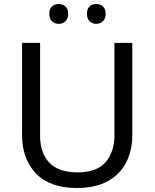

<svg xmlns="http://www.w3.org/2000/svg" viewBox="-20 -928 771 958"><path d="M640 -252Q640 -178 610 -118.5Q580 -59 518.5 -24.5Q457 10 362 10Q229 10 159.5 -62.5Q90 -135 90 -254V-714H180V-251Q180 -164 226.5 -116Q273 -68 367 -68Q464 -68 507.5 -119.5Q551 -171 551 -252V-714H640ZM226 -859Q226 -885 240 -896.5Q254 -908 273 -908Q292 -908 306 -896.5Q320 -885 320 -859Q320 -834 306 -821.5Q292 -809 273 -809Q254 -809 240 -821.5Q226 -834 226 -859ZM414 -859Q414 -885 427.5 -896.5Q441 -908 460 -908Q479 -908 493 -896.5Q507 -885 507 -859Q507 -834 493 -821.5Q479 -809 460 -809Q441 -809 427.5 -821.5Q414 -834 414 -859Z"/></svg>

Font: Noto Sans Vai
Style: Regular
Weight: 400
Designer: Monotype Design Team
Foundry: Monotype Imaging Inc.
Version: Version 2.001; ttfautohint (v1.8.4.7-5d5b)